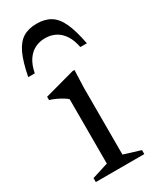

<svg xmlns="http://www.w3.org/2000/svg" viewBox="-178 -726 631 777"><g transform="rotate(-30 138.0 -337.5)"><path d="M178 -436 175 -355V-42.5L252.5 -18.5V0H26V-18.5L102 -42.5V-343Q96.5 -349 84.8 -356.2Q73 -363.5 58.2 -370.5Q43.5 -377.5 28 -382V-397.5L169 -436ZM138.5 -607Q112 -607 90.5 -596Q69 -585 54 -562.5Q39 -540 32 -504.5H1.5Q14 -569.5 31.5 -606.5Q49 -643.5 74.8 -659.2Q100.5 -675 138.5 -675Q176.5 -675 202.5 -659.2Q228.5 -643.5 245.8 -606.5Q263 -569.5 275.5 -504.5H245Q238 -540 223 -562.5Q208 -585 186.8 -596Q165.5 -607 138.5 -607Z"/></g></svg>

Font: Newsreader Text
Style: Regular
Weight: 400
Designer: Hugues Gentile
Foundry: Production Type
Version: Version 1.001